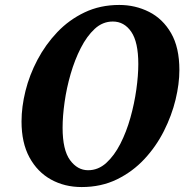

<svg xmlns="http://www.w3.org/2000/svg" viewBox="-20 -745 752 776"><path d="M310 11Q241 11 186 -19.5Q131 -50 99 -109Q67 -168 67 -254Q67 -313 83 -377.5Q99 -442 131.5 -503.5Q164 -565 211.5 -615Q259 -665 322 -695Q385 -725 462 -725Q527 -725 582.5 -697Q638 -669 671.5 -611Q705 -553 705 -462Q705 -406 689.5 -342Q674 -278 642.5 -215.5Q611 -153 563.5 -102Q516 -51 452.5 -20Q389 11 310 11ZM336 -57Q377 -57 409.5 -86.5Q442 -116 466.5 -164Q491 -212 507 -269Q523 -326 531 -383Q539 -440 539 -486Q539 -575 510.5 -616.5Q482 -658 436 -658Q395 -658 363 -628.5Q331 -599 306.5 -551Q282 -503 265.5 -446Q249 -389 241 -332Q233 -275 233 -229Q233 -139 263 -98Q293 -57 336 -57Z"/></svg>

Font: Noto Serif Condensed ExtraBold
Style: Italic
Weight: 800
Width: 3
Italic angle: -12°
Designer: Monotype Design Team
Foundry: Monotype Imaging Inc.
Version: Version 2.014; ttfautohint (v1.8.4.7-5d5b)